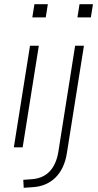

<svg xmlns="http://www.w3.org/2000/svg" viewBox="-20 -702 467 915"><path d="M134 -619 144 -682H208L198 -619ZM46 0 123 -484H165L88 0ZM349 -619 359 -682H423L413 -619ZM93 193 91 155 132 152Q185 148 216.5 115Q248 82 258 22L338 -484H380L299 26Q293 65 279 94.5Q265 124 244 144.5Q223 165 196 176.5Q169 188 136 190Z"/></svg>

Font: Nunito Sans 12pt ExtraLight
Style: Italic
Weight: 200
Italic angle: -9°
Designer: Vernon Adams
Foundry: Vernon Adams
Version: Version 3.101;gftools[0.9.27]